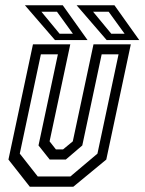

<svg xmlns="http://www.w3.org/2000/svg" viewBox="-20 -708 548 728"><path d="M93 0 12 -103 105 -540H246.5L168 -172L192 -141.5H219L256 -172L334.5 -540H476L383 -103L258 0ZM123 -39H247L349.5 -125.5L429.5 -502H365.5L292 -156.5L229.5 -103H168.5L126 -156.5L199.5 -502H135L55 -125.5ZM508 -556H384.5L270.5 -688H414ZM452.5 -580 392 -663.5H333L402 -580ZM312 -556H188.5L74.5 -688H218ZM256.5 -580 196 -663.5H137L206 -580Z"/></svg>

Font: Tourney Condensed Regular
Style: Italic
Weight: 400
Width: 3
Italic angle: -12°
Designer: Tyler Finck
Foundry: Etcetera Type Co
Version: Version 1.010; ttfautohint (v1.8.3)